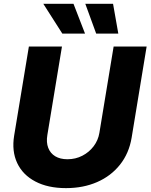

<svg xmlns="http://www.w3.org/2000/svg" viewBox="-20 -970 784 1000"><path d="M323.7 9.8Q229.5 9.8 164.1 -24.7Q98.6 -59.1 69.6 -120.8Q40.5 -182.6 53.7 -263.7L130.4 -727.5H302.7L226.6 -266.6Q220.2 -228.5 231.2 -200Q242.2 -171.4 267.8 -156Q293.5 -140.6 331.1 -140.6Q373.5 -140.6 408.9 -158.9Q444.3 -177.2 467.8 -208.3Q491.2 -239.3 497.6 -277.8L571.8 -727.5H743.7L665.5 -252.4Q651.9 -171.4 605 -112.3Q558.1 -53.2 485.8 -21.7Q413.6 9.8 323.7 9.8ZM481 -794.9 424.3 -950.2H568.8L596.2 -794.9ZM304.7 -794.9 205.6 -950.2H362.8L422.9 -794.9Z"/></svg>

Font: Inter 17pt ExtraBold
Style: Italic
Weight: 800
Italic angle: -9.3988°
Version: Version 4.001;git-66647c0bb